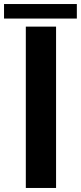

<svg xmlns="http://www.w3.org/2000/svg" viewBox="-78 -932 401 952"><path d="M50 0V-800H200V0ZM-58 -912H303V-840H-58Z"/></svg>

Font: Big Shoulders Stencil Text Thin Black
Style: Regular
Weight: 900
Version: Version 2.001